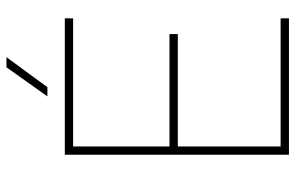

<svg xmlns="http://www.w3.org/2000/svg" viewBox="-184 -752 936 609"><g transform="rotate(-90 284.5 -448.0)"><path d="M480.5 -352.5H124V-26.4H530.3V0H97.7V-710.9H530.3V-684.6H124V-378.9H480.5ZM375 -896H407.2L312 -766.1H282.7Z"/></g></svg>

Font: RobotoDraft Thin
Style: Regular
Weight: 250
Version: Version 2.001153; 2014